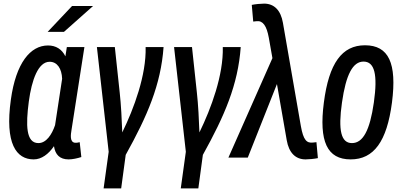

<svg xmlns="http://www.w3.org/2000/svg" viewBox="-20 -840 2230 1060"><path d="M378 -807 243 -664H333L494 -807ZM429 27 420 -55C414 -53 401 -51 393 -52C365 -56 370 -95 375 -124L446 -580H349L341 -529C322 -568 289 -589 245 -589C148 -589 68 -493 40 -290C6 -47 70 40 166 40C209 40 248 11 278 -33C285 14 310 40 359 40C380 40 408 34 429 27ZM139 -279C155 -399 191 -499 254 -499C296 -499 321 -461 323 -405L284 -149C266 -96 235 -50 192 -50C123 -50 122 -150 139 -279Z M515 -580 580 -2 552 200H649L674 15C794 -201 868 -372 883 -580H784C788 -426 720 -242 655 -109C653 -171 648 -267 641 -328L614 -580Z M941 -580 1006 -2 978 200H1075L1100 15C1220 -201 1294 -372 1309 -580H1210C1214 -426 1146 -242 1081 -109C1079 -171 1074 -267 1067 -328L1040 -580Z M1563 -66C1575 4 1612 40 1667 40C1685 40 1716 37 1735 33L1727 -55L1708 -53C1674 -49 1655 -65 1641 -144L1542 -714C1530 -784 1493 -820 1438 -820C1420 -820 1389 -817 1370 -813L1378 -721L1397 -723C1431 -727 1452 -698 1464 -632L1484 -519L1241 30H1348L1509 -376Z M1916 40C2044 40 2116 -59 2144 -274C2172 -491 2126 -590 1995 -590C1868 -590 1796 -491 1768 -274C1740 -59 1786 40 1916 40ZM1923 -50C1863 -50 1846 -120 1868 -274C1890 -429 1928 -500 1987 -500C2048 -500 2066 -429 2044 -274C2022 -120 1984 -50 1923 -50Z"/></svg>

Font: Smiley Sans Oblique
Style: Regular
Weight: 400
Italic angle: -8°
Designer: oooooohmygosh, Nagisa Chen, Janine Sui, Heda Shi, Jian Li
Foundry: atelierAnchor
Version: Version 2.0.1